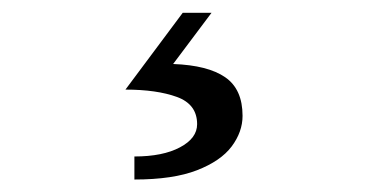

<svg xmlns="http://www.w3.org/2000/svg" viewBox="-20 -26 590 300"><path d="M288 168Q288 137 256.5 125.5Q225 114 176 114L265.5 -6H310.5L250.5 74Q305 76 332 94.8Q359 113.5 359 155Q359 180 342 202.8Q325 225.5 287.8 240Q250.5 254.5 190 254.5V218.5Q234.5 218.5 261.2 204.2Q288 190 288 168Z"/></svg>

Font: Bodoni* 06pt
Style: Regular
Weight: 400
Version: Version 2.3